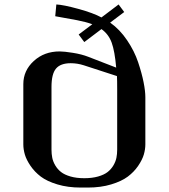

<svg xmlns="http://www.w3.org/2000/svg" viewBox="-20 -822 748 852"><path d="M500 -424.8Q500 -467.8 499 -484.4L352.1 -532.2Q323.2 -541.5 293.9 -541.5Q248.5 -541.5 228.5 -517.6Q208.5 -493.7 208.5 -436.5V-158.2Q208.5 -138.7 211.9 -121.8Q215.3 -105 225.3 -87.9Q235.4 -70.8 251 -58.6Q266.6 -46.4 293 -38.8Q319.3 -31.2 354 -31.2Q388.7 -31.2 415.3 -38.8Q441.9 -46.4 457.5 -58.6Q473.1 -70.8 483.2 -87.9Q493.2 -105 496.6 -121.8Q500 -138.7 500 -158.2ZM354 -635.3 329.1 -668.9 389.6 -714.4Q362.3 -724.6 321.8 -732.4L225.1 -750L230 -802.2Q261.2 -800.8 327.9 -782.5Q394.5 -764.2 430.2 -744.6L506.3 -802.2L531.2 -768.6L468.8 -721.7Q511.7 -691.4 544.2 -643.1Q576.7 -594.7 593 -545.7Q609.4 -496.6 617.2 -457Q625 -417.5 625 -390.6V-181.2Q625 -159.7 618.2 -136.2Q611.3 -112.8 593 -85.9Q574.7 -59.1 547.1 -38.3Q519.5 -17.6 473.4 -3.7Q427.2 10.3 369.6 10.3H338.4Q280.8 10.3 234.6 -3.7Q188.5 -17.6 161.1 -38.3Q133.8 -59.1 115.5 -85.9Q97.2 -112.8 90.3 -136.2Q83.5 -159.7 83.5 -181.2V-448.7Q83.5 -508.8 129.9 -551.3Q176.3 -593.8 244.6 -593.8Q264.6 -593.8 303.5 -587.6Q342.3 -581.5 372.1 -569.8L495.6 -522Q489.3 -594.7 475.6 -632.6Q461.9 -670.4 430.2 -692.9Z"/></svg>

Font: Resagnicto
Style: Bold
Weight: 700
Version: Version 0.9991